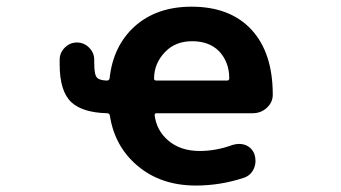

<svg xmlns="http://www.w3.org/2000/svg" viewBox="-20 -577 1040 586"><path d="M305.7 -331.1Q313.5 -331.1 314.5 -337.9Q325.2 -436.5 390.6 -496.1Q458 -556.6 564.5 -556.6Q682.6 -556.6 747.6 -486.3Q812.5 -416 812.5 -288.1Q812.5 -264.6 794.4 -248Q776.4 -231.4 751 -231.4H458Q451.2 -231.4 452.1 -224.6Q458 -178.7 493.2 -148.4Q530.3 -116.2 589.8 -116.2Q639.6 -116.2 690.4 -134.8Q700.2 -137.7 710 -137.7Q720.7 -137.7 730.5 -133.8Q750 -125 756.8 -105.5Q759.8 -95.7 759.8 -85.9Q759.8 -74.2 754.9 -62.5Q745.1 -41 723.6 -34.2Q652.3 -10.7 578.1 -10.7Q470.7 -10.7 399.4 -71.3Q330.1 -129.9 315.4 -223.6Q314.5 -231.4 306.6 -231.4Q232.4 -233.4 198.2 -264.6Q162.1 -297.9 162.1 -380.9V-394.5Q162.1 -416 177.7 -431.6Q193.4 -447.3 214.8 -447.3Q236.3 -447.3 252 -431.6Q267.6 -416 267.6 -394.5V-384.8Q267.6 -347.7 276.4 -339.8Q283.2 -332 305.7 -331.1ZM672.9 -331.1Q679.7 -331.1 679.7 -337.9Q679.7 -386.7 649.4 -419.9Q619.1 -451.2 566.4 -451.2Q515.6 -451.2 484.4 -418.9Q450.2 -383.8 450.2 -336.9Q450.2 -331.1 458 -331.1Z"/></svg>

Font: Gen Jyuu Gothic Monospace Bold
Style: Bold
Weight: 700
Designer: [Source Han Sans]
Ryoko NISHIZUKA  (kana & ideographs); Paul D. Hunt (Latin, Greek & Cyrillic); Wenlong ZHANG  (bopomofo
Version: Version 1.002.20150607